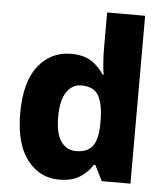

<svg xmlns="http://www.w3.org/2000/svg" viewBox="-54 -808 745 866"><g transform="rotate(5 318.5 -375.0)"><path d="M245 10Q157 10 101 -62.5Q45 -135 45 -274Q45 -415 102 -487.5Q159 -560 251 -560Q308 -560 343 -537Q378 -514 400 -479H405Q401 -498 398.5 -533Q396 -568 396 -599V-760H568V0H438L403 -70H396Q376 -37 340 -13.5Q304 10 245 10ZM311 -125Q364 -125 386.5 -157.5Q409 -190 409 -257V-272Q409 -344 388 -383Q367 -422 309 -422Q267 -422 242 -384Q217 -346 217 -271Q217 -197 242 -161Q267 -125 311 -125Z"/></g></svg>

Font: Noto Sans Syriac Eastern ExtraBold
Style: Regular
Weight: 800
Designer: Patrick Giasson and the Monotype Design Team
Foundry: Monotype Imaging Inc.
Version: Version 3.001